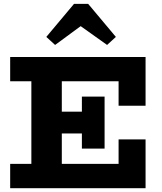

<svg xmlns="http://www.w3.org/2000/svg" viewBox="-20 -984 847 1004"><path d="M401.9 -847.2 268.1 -749 222.2 -791 367.2 -963.9H440.9L585.9 -791L540 -749ZM741.2 -431.2H600.1V-559.1H303.2V-399.9H408.2V-479H526.9V-207H408.2V-286.1H303.2V-127H600.1V-254.9H741.2V0H33.2V-127H144V-559.1H33.2V-686H741.2Z"/></svg>

Font: BioRhyme ExtraBold
Style: Regular
Weight: 800
Designer: Aoife Mooney
Foundry: Aoife Mooney Type
Version: Version 1.500;PS 001.500;hotconv 1.0.88;makeotf.lib2.5.64775